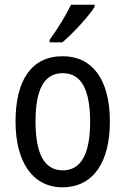

<svg xmlns="http://www.w3.org/2000/svg" viewBox="-20 -786 533 816"><path d="M382 -757V-766H282C260 -721 227 -666 191 -617V-606H245C288 -642 357 -716 382 -757ZM447 -269C447 -450 371 -547 247 -547C114 -547 46 -446 46 -269C46 -98 119 10 245 10C378 10 447 -99 447 -269ZM131 -269C131 -404 166 -475 247 -475C326 -475 363 -404 363 -269C363 -134 326 -62 247 -62C167 -62 131 -135 131 -269Z"/></svg>

Font: Noto Sans Myanmar UI Condensed
Style: Regular
Weight: 400
Width: 3
Designer: Monotype Design Team
Foundry: Monotype Imaging Inc.
Version: Version 2.103